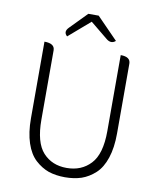

<svg xmlns="http://www.w3.org/2000/svg" viewBox="-100 -1006 904 1096"><g transform="rotate(10 352.5 -458.0)"><path d="M257 -1Q215 -16 179 -49Q143 -82 123 -142Q103 -202 103 -285V-729Q163 -729 163 -689V-288Q163 -155 215 -98Q267 -41 352 -41Q438 -41 491 -98Q545 -155 545 -288V-729Q602 -729 602 -689V-285Q602 -202 582 -142Q562 -82 526 -49Q490 -16 447 -1Q404 13 352 13Q300 13 257 -1ZM225 -781Q199 -804 227 -832L322 -929H382L504 -804Q478 -781 448 -807L349 -888Z"/></g></svg>

Font: Swei Half Moon CJK SC
Style: Light
Weight: 300
Version: Version 2.071